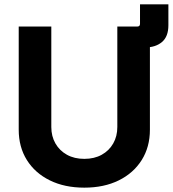

<svg xmlns="http://www.w3.org/2000/svg" viewBox="-20 -849 791 879"><path d="M518 -631.9V-727.5H608.5Q621 -727.5 621 -740V-829.1H750.9V-733.4Q750.9 -681.6 721.7 -656.8Q692.5 -631.9 644.7 -631.9ZM366 10.1Q275.8 10.1 208.2 -23.2Q140.5 -56.5 103.1 -116.2Q65.7 -176 65.7 -255.2V-727.5H214.9V-267.5Q214.9 -225 233.8 -192.2Q252.6 -159.3 286.5 -140.5Q320.4 -121.7 366 -121.7Q411.8 -121.7 445.7 -140.5Q479.6 -159.3 498.3 -192.2Q517.1 -225 517.1 -267.5V-727.5H666.3V-255.2Q666.3 -176 628.7 -116.2Q591.2 -56.5 523.7 -23.2Q456.1 10.1 366 10.1Z"/></svg>

Font: Atlassian Sans
Style: Regular
Weight: 400
Designer: Rasmus Andersson
Foundry: Modifications by Atlassian Pty Ltd, manufactured by rsms
Version: Version 4.001;git-9221beed3